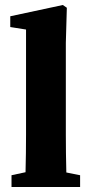

<svg xmlns="http://www.w3.org/2000/svg" viewBox="-20 -747 363 767"><path d="M26 0V-47L82 -59Q83 -97 83.5 -135Q84 -173 84 -210V-629L21 -639V-682L231 -727L247 -716L243 -576V-210Q243 -172 243.5 -134Q244 -96 245 -58L300 -47V0Z"/></svg>

Font: Source Serif 4
Style: Bold
Weight: 700
Designer: Frank Grießhammer
Foundry: Adobe
Version: Version 4.005;hotconv 1.1.0;makeotfexe 2.6.0